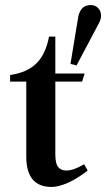

<svg xmlns="http://www.w3.org/2000/svg" viewBox="-20 -732 425 760"><path d="M84 -113V-409H20V-435Q88 -445 124.5 -481.5Q161 -518 174 -587H199V-441H315L305 -409H199V-121Q199 -85 210 -71Q221 -57 243 -57Q271 -57 313 -82L327 -57Q288 -26 250 -9Q212 8 184 8Q134 8 109 -22Q84 -52 84 -113ZM259 -479 290 -667Q300 -712 339 -712Q357 -712 368.5 -700Q380 -688 380 -670Q380 -656 372 -641L283 -473Z"/></svg>

Font: Ibarra Real Nova
Style: Bold
Weight: 700
Designer: Jose Maria Ribagorda & Octavio Pardo
Foundry: Jose Maria Ribagorda
Version: Version 1.014